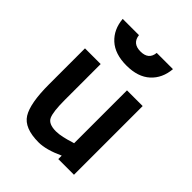

<svg xmlns="http://www.w3.org/2000/svg" viewBox="-213 -859 986 986"><g transform="rotate(45 280.0 -366.0)"><path d="M372 -499H486V0H372V-25Q294 11 240 11Q136 11 101.5 -44.5Q67 -100 67 -238V-499H181V-239Q181 -152 195 -122Q209 -92 263 -92Q283 -92 310 -98Q337 -104 354 -110L372 -115ZM97 -743H215Q221 -689 280 -689Q339 -689 344 -743H462Q456 -672 409.5 -629.5Q363 -587 280 -587Q196 -587 149.5 -629.5Q103 -672 97 -743Z"/></g></svg>

Font: TitilliumText22L Rg
Style: Bold
Weight: 700
Designer: Campivisivi
Foundry: Campivisivi
Version: 1.000